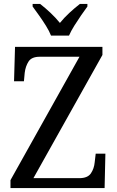

<svg xmlns="http://www.w3.org/2000/svg" viewBox="-20 -951 592 971"><path d="M33 0V-40L382 -664H181Q140 -664 124.5 -640Q109 -616 105 -583L101 -540H51L56 -714H498V-673L149 -50H381Q423 -50 439.5 -74Q456 -98 459 -131L464 -174H513L509 0ZM238 -771Q229 -794 212.5 -820.5Q196 -847 177.5 -873Q159 -899 145 -918V-931H183Q209 -911 235.5 -886Q262 -861 283 -835Q304 -861 331 -886Q358 -911 384 -931H422V-918Q408 -899 390 -873Q372 -847 355.5 -820.5Q339 -794 329 -771Z"/></svg>

Font: Noto Serif SemiCondensed
Style: Regular
Weight: 400
Width: 4
Designer: Monotype Design Team
Foundry: Monotype Imaging Inc.
Version: Version 2.013